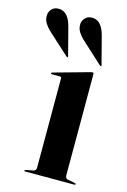

<svg xmlns="http://www.w3.org/2000/svg" viewBox="-160 -708 503 760"><g transform="rotate(15 92.0 -328.5)"><path d="M183.5 -442V-27.5Q183.5 -14 195.5 -12L223 -7Q228 -6.5 228 -3Q228 0 224 0H22.5Q18.5 0 18.5 -3Q18.5 -5.5 23.5 -6.5L52 -12Q64 -14 64 -27V-392.5Q64 -399 57.5 -399H25Q20.5 -399 20.5 -402.5Q20.5 -404.5 24.5 -406L168 -446Q175 -448 178 -448Q183.5 -448 183.5 -442ZM176.5 -595.5 205 -486Q206.5 -482 205 -480.5Q202.5 -479 199.5 -482L117 -557.5Q101.5 -571 91 -586.8Q80.5 -602.5 82 -623Q83.5 -635.5 94.5 -646.8Q105.5 -658 126 -656.5Q162.5 -653 176.5 -595.5ZM39.5 -595.5 68 -486Q69.5 -482.5 68 -480.5Q65.5 -479 62.5 -482L-20.5 -557.5Q-35.5 -571 -46 -586.8Q-56.5 -602.5 -54.5 -623Q-53.5 -635.5 -42.5 -646.8Q-31.5 -658 -10.5 -656.5Q25.5 -652.5 39.5 -595.5Z"/></g></svg>

Font: Fraunces 144pt S000 SemiBold
Style: Regular
Weight: 600
Version: Version 1.000; ttfautohint (v1.8.3)